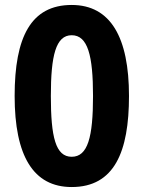

<svg xmlns="http://www.w3.org/2000/svg" viewBox="-20 -744 580 774"><path d="M500 -357C500 -593 426 -724 269 -724C105 -724 39 -595 39 -357C39 -116 114 10 269 10C441 10 500 -132 500 -357ZM185 -357C185 -520 205 -602 269 -602C334 -602 355 -520 355 -357C355 -191 334 -112 269 -112C204 -112 185 -192 185 -357Z"/></svg>

Font: Noto Sans Lao Looped SemiCondensed
Style: Bold
Weight: 700
Width: 4
Designer: Mark Frömberg, Ben Mitchell
Foundry: The Fontpad Ltd
Version: Version 1.002